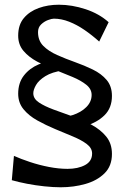

<svg xmlns="http://www.w3.org/2000/svg" viewBox="-20 -780 524 813"><path d="M237 13Q206 13 168 9Q130 5 94 -2Q58 -9 30 -17L39 -120Q68 -107 107 -94Q146 -81 187.5 -73Q229 -65 266 -65Q310 -65 340 -81Q370 -97 370 -130Q370 -153 347.5 -170Q325 -187 289 -202Q253 -217 213.5 -233.5Q174 -250 138 -270Q102 -290 79.5 -317.5Q57 -345 57 -383Q57 -429 81 -460Q105 -491 144 -507.5Q183 -524 229 -524L248 -482Q200 -475 172 -457.5Q144 -440 132.5 -420Q121 -400 121 -385Q121 -362 145 -346Q169 -330 207 -316Q245 -302 287.5 -287Q330 -272 368 -251.5Q406 -231 430 -201.5Q454 -172 454 -128Q454 -77 422.5 -46Q391 -15 341.5 -1Q292 13 237 13ZM237 -233 211 -284Q251 -281 287 -292.5Q323 -304 345.5 -326.5Q368 -349 368 -378Q368 -403 345.5 -421Q323 -439 287.5 -454Q252 -469 212.5 -484.5Q173 -500 137.5 -519Q102 -538 79.5 -564.5Q57 -591 57 -629Q57 -675 81 -703.5Q105 -732 144 -746Q183 -760 229 -760Q285 -760 342.5 -741Q400 -722 440 -686L400 -604Q370 -631 338 -653Q306 -675 273 -688Q240 -701 208 -701Q199 -701 183 -695Q167 -689 154 -676.5Q141 -664 141 -644Q141 -608 163.5 -585.5Q186 -563 222 -547Q258 -531 297.5 -517Q337 -503 373 -485.5Q409 -468 431.5 -441.5Q454 -415 454 -374Q454 -323 422.5 -292Q391 -261 341.5 -247Q292 -233 237 -233Z"/></svg>

Font: Marhey Light Light
Style: Regular
Weight: 300
Version: Version 1.000